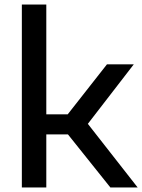

<svg xmlns="http://www.w3.org/2000/svg" viewBox="-20 -828 628 848"><path d="M467.5 0 280 -234.5H184.5V0H76.5V-808H184.5V-323H279L452.5 -544H571L368 -281L588 0Z"/></svg>

Font: Encode Sans Semi Expanded Medium
Style: Regular
Weight: 500
Width: 6
Designer: Multiple Designers
Foundry: Impallari Type
Version: Version 2.000